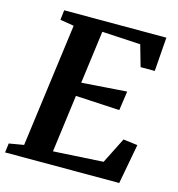

<svg xmlns="http://www.w3.org/2000/svg" viewBox="-117 -839 869 935"><g transform="rotate(15 318.0 -371.5)"><path d="M-7.1 0 -1.3 -46.5 73 -59.2 155.8 -682.2 86 -693.6 91.7 -743H606.9L594.2 -571.9H522.8L492.2 -679L298.3 -689.9L263.1 -423.9L490.5 -440L476.7 -343L254.9 -355.2L216.7 -65.4L468.1 -80L533.6 -210L605.8 -201.1L568.3 0Z"/></g></svg>

Font: Merriweather 7pt Light
Style: Italic
Weight: 300
Italic angle: -7.8°
Designer: Eben Sorkin
Foundry: Eben Sorkin
Version: Version 2.200;gftools[0.9.31]